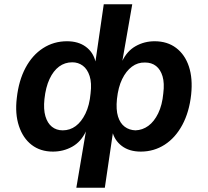

<svg xmlns="http://www.w3.org/2000/svg" viewBox="-20 -703 977 903"><path d="M339 180 384 -85Q361 -36 319.5 -13Q278 10 229 10Q170 10 129 -21.5Q88 -53 69 -110.5Q50 -168 59 -242Q68 -324 100 -384Q132 -444 182.5 -476.5Q233 -509 295 -509Q348 -509 383 -483.5Q418 -458 429 -414L468 -683H602L555 -414H554Q577 -463 618 -486Q659 -509 707 -509Q767 -509 808.5 -477.5Q850 -446 868.5 -390Q887 -334 879 -258Q870 -176 837.5 -115.5Q805 -55 754.5 -22.5Q704 10 642 10Q588 10 553 -16.5Q518 -43 508 -86L512 -85L473 180ZM275 -90Q309 -90 336 -110Q363 -130 382 -169Q401 -208 406 -264Q412 -313 401.5 -345.5Q391 -378 369.5 -394Q348 -410 320 -410Q285 -410 258 -390Q231 -370 213 -331.5Q195 -293 189 -237Q184 -189 193.5 -156.5Q203 -124 224 -107Q245 -90 275 -90ZM617 -90Q650 -91 677.5 -111Q705 -131 724 -170Q743 -209 748 -264Q754 -312 744.5 -344Q735 -376 714 -392.5Q693 -409 662 -409Q628 -410 600.5 -389.5Q573 -369 554.5 -331Q536 -293 530 -237Q525 -187 535 -155Q545 -123 566.5 -107Q588 -91 617 -90Z"/></svg>

Font: Nunito Sans 8pt
Style: Bold Italic
Weight: 700
Italic angle: -9°
Version: Version 3.101;gftools[0.9.27]